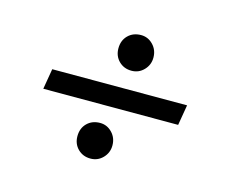

<svg xmlns="http://www.w3.org/2000/svg" viewBox="-64 -559 627 535"><g transform="rotate(15 250.0 -291.5)"><path d="M58 -261 68 -320H457L447 -261ZM235 -107Q213 -107 198.5 -121.5Q184 -136 184 -158Q184 -181 198.5 -195.5Q213 -210 236 -210Q256 -210 270.5 -195Q285 -180 285 -158Q285 -137 270.5 -122Q256 -107 235 -107ZM282 -373Q260 -373 245.5 -387.5Q231 -402 231 -424Q231 -447 245.5 -461.5Q260 -476 283 -476Q303 -476 317.5 -461Q332 -446 332 -424Q332 -403 317.5 -388Q303 -373 282 -373Z"/></g></svg>

Font: DM Sans 28pt Light
Style: Italic
Weight: 300
Italic angle: -10°
Version: Version 4.004;gftools[0.9.30]